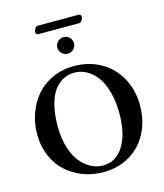

<svg xmlns="http://www.w3.org/2000/svg" viewBox="-137 -1052 994 1164"><g transform="rotate(-15 360.5 -470.5)"><path d="M350.1 -619.1Q312 -619.1 280.3 -602.3Q248.5 -585.4 223.4 -551.8Q198.2 -518.1 184.1 -460.9Q169.9 -403.8 169.9 -329.1Q169.9 -259.8 186.5 -202.4Q203.1 -145 231.7 -107.9Q260.3 -70.8 297.1 -50.3Q334 -29.8 375 -29.8Q457 -29.8 504.4 -105.5Q551.8 -181.2 551.8 -310.1Q551.8 -383.8 535.6 -443.4Q519.5 -502.9 491.9 -540.8Q464.4 -578.6 428 -598.9Q391.6 -619.1 350.1 -619.1ZM685.1 -325.2Q685.1 -230 646.2 -154.1Q607.4 -78.1 534.7 -34.2Q461.9 9.8 367.2 9.8Q300.8 9.8 241 -12.7Q181.2 -35.2 135.7 -76.2Q90.3 -117.2 63.7 -179.2Q37.1 -241.2 37.1 -315.9Q37.1 -384.8 59.8 -447Q82.5 -509.3 123 -556.2Q163.6 -603 224.9 -630.6Q286.1 -658.2 358.9 -658.2Q448.7 -658.2 522.5 -618.4Q596.2 -578.6 640.6 -501.7Q685.1 -424.8 685.1 -325.2ZM458 -900.9H201.2Q186 -900.9 186 -918.9Q186 -928.7 193.6 -939.9Q201.2 -951.2 210 -951.2H469.2Q476.1 -951.2 479.5 -945.8Q482.9 -940.4 482.9 -934.1Q482.9 -923.3 475.3 -912.1Q467.8 -900.9 458 -900.9ZM344.2 -740.2Q322.3 -740.2 306.6 -755.4Q291 -770.5 291 -792Q291 -813.5 306.9 -828.9Q322.8 -844.2 344.2 -844.2Q365.7 -844.2 380.9 -828.9Q396 -813.5 396 -792Q396 -770.5 380.9 -755.4Q365.7 -740.2 344.2 -740.2Z"/></g></svg>

Font: Common Serif SemiBold
Style: Regular
Weight: 600
Designer: Philipp H. Poll, Khaled Hosny
Foundry: Stefan Peev, Context Ltd.
Version: Version 1.026